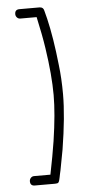

<svg xmlns="http://www.w3.org/2000/svg" viewBox="-53 -763 350 794"><g transform="rotate(-5 122.0 -366.0)"><path d="M59 0Q40 0 40 -19Q40 -27 45.5 -33Q51 -39 59 -39H127Q143 -118 152 -176Q169 -289 169 -366Q169 -449 152 -562Q144 -616 127 -693H59Q51 -693 45.5 -699Q40 -705 40 -713Q40 -732 59 -732H142Q158 -732 161 -717Q162 -714 170 -682Q189 -602 201 -489Q208 -432 208 -366Q208 -274 186 -138Q175 -77 170 -53Q168 -46 166.5 -37.5Q165 -29 164 -25Q163 -21 162 -16Q161 -11 160 -9Q159 -7 157.5 -4.5Q156 -2 154 -1.5Q152 -1 149 -0.5Q146 0 142 0Z"/></g></svg>

Font: Aaram
Style: Regular
Weight: 400
Designer: Tharique Azeez
Foundry: Tharique Azeez
Version: Version 1.7